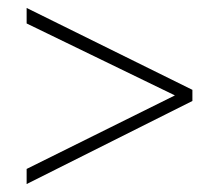

<svg xmlns="http://www.w3.org/2000/svg" viewBox="-20 -596 551 483"><path d="M47 -133 464 -342V-370L47 -576V-537L420 -356L47 -171Z"/></svg>

Font: Noto Sans Malayalam SemiCondensed ExtraLight
Style: Regular
Weight: 200
Width: 4
Designer: Jelle Bosma - Monotype Design Team
Foundry: Monotype Imaging Inc.
Version: Version 2.104